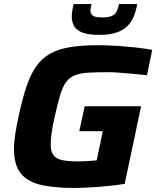

<svg xmlns="http://www.w3.org/2000/svg" viewBox="-20 -919 771 947"><path d="M342 8Q238 8 173 -9.5Q108 -27 78.5 -69Q49 -111 49 -184Q49 -218 55.5 -259.5Q62 -301 73 -351Q91 -434 111 -493.5Q131 -553 159 -592.5Q187 -632 227.5 -654.5Q268 -677 326 -686.5Q384 -696 465 -696Q506 -696 553 -693Q600 -690 647 -685Q694 -680 731 -673L705 -548Q672 -552 636 -555Q600 -558 568 -560.5Q536 -563 515 -563Q455 -563 415 -560.5Q375 -558 349 -547.5Q323 -537 306 -514Q289 -491 276.5 -449.5Q264 -408 250 -344Q240 -300 235 -266Q230 -232 230 -207Q230 -173 243 -154.5Q256 -136 285.5 -129.5Q315 -123 363 -123Q375 -123 391.5 -123.5Q408 -124 425.5 -125.5Q443 -127 457 -128L487 -272H371L398 -395H676L595 -12Q557 -6 511.5 -1.5Q466 3 422 5.5Q378 8 342 8ZM469 -747Q417 -747 387.5 -758Q358 -769 346 -789.5Q334 -810 334 -836Q334 -851 336.5 -866.5Q339 -882 343 -899H431Q430 -890 428 -882Q426 -874 426 -867Q426 -851 438 -842Q450 -833 484 -833Q518 -833 534 -841.5Q550 -850 556.5 -865Q563 -880 567 -899H657Q651 -866 640 -838.5Q629 -811 608.5 -790.5Q588 -770 554.5 -758.5Q521 -747 469 -747Z"/></svg>

Font: Saira SemiExpanded
Style: Bold Italic
Weight: 700
Width: 6
Italic angle: -12°
Designer: Hector Gatti with collaboration of the Omnibus-Type team
Foundry: Omnibus-Type
Version: Version 1.101